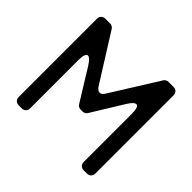

<svg xmlns="http://www.w3.org/2000/svg" viewBox="-163 -899 1097 1097"><g transform="rotate(45 386.0 -350.0)"><path d="M77 -34V-666Q77 -681 86.5 -690.5Q96 -700 111 -700H149Q168 -700 178 -684L357 -399Q371 -378 386 -378Q403 -378 415 -399L593 -684Q603 -700 622 -700H662Q677 -700 686.5 -690.5Q696 -681 696 -666V-34Q696 -19 686.5 -9.5Q677 0 662 0H636Q621 0 611.5 -9.5Q602 -19 602 -34V-421Q602 -480 582 -480Q564 -480 539 -439L422 -249Q412 -233 393 -233H379Q360 -233 350 -249L232 -440Q206 -481 190 -481Q169 -481 169 -422V-34Q169 -19 159.5 -9.5Q150 0 135 0H111Q96 0 86.5 -9.5Q77 -19 77 -34Z"/></g></svg>

Font: Higure Gothic Medium
Style: Regular
Weight: 500
Designer: Yoshimichi Ohira
Foundry: Positype
Version: Version 1.000